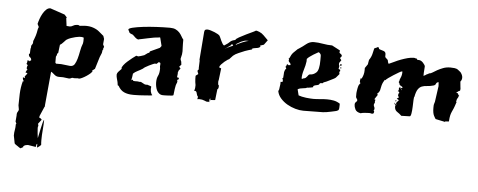

<svg xmlns="http://www.w3.org/2000/svg" viewBox="-43 -405 1924 773"><g transform="rotate(5 919.0 -18.0)"><path d="M65 -115Q66 -117 66 -127Q66 -137 68 -140V-147L73 -155Q75 -158 74.5 -163Q74 -168 76 -170L79 -178Q80 -180 83 -189.5Q86 -199 86 -201L89 -217L92 -225L86 -237Q88 -246 92 -257.5Q96 -269 102 -279.5Q108 -290 115.5 -297Q123 -304 132 -304L191 -284L201 -273L199 -270L203 -239Q207 -239 210 -238.5Q213 -238 216 -238Q222 -238 229.5 -242.5Q237 -247 247 -247Q251 -247 252 -246L256 -244Q260 -244 264.5 -245Q269 -246 275 -246Q295 -247 310.5 -241.5Q326 -236 335 -228L354 -212L358 -200L356 -178L361 -168L358 -162V-156H356L354 -143L347 -126L332 -77L320 -68H323Q323 -64 316.5 -58Q310 -52 301 -46Q292 -40 283.5 -36Q275 -32 271 -32L267 -33L251 -32L247 -33Q242 -33 239 -31Q236 -29 231 -29L207 -32H190Q179 -32 170.5 -40Q162 -48 157 -50L144 89Q145 89 145 90Q145 91 144 91.5Q143 92 143 93L127 130Q127 132 126 134Q125 136 125 138Q128 138 132 141.5Q136 145 136 146L123 163Q123 165 124 167.5Q125 170 125 172Q123 174 123 180Q123 182 123.5 188Q124 194 124.5 201Q125 208 126 214Q127 220 127 221Q127 221 129.5 209Q132 197 135 183Q138 169 141 157.5Q144 146 146 146Q146 163 144 185.5Q142 208 142 228Q142 241 143 246Q143 248 136 253.5Q129 259 127 259V244Q122 247 123 251Q124 255 121 257L90 252Q79 253 75 256Q71 259 71 261Q72 262 72 262L61 268Q55 265 50 261Q45 258 41 255Q37 252 36 250L30 219V218Q30 206 32 196.5Q34 187 34 173L36 171L32 162L34 138V132Q34 127 37.5 122Q41 117 41 113L38 96Q38 78 39 50.5Q40 23 47 -2H52Q46 -6 46 -18L54 -15V-17Q53 -18 53 -22Q55 -24 57 -27Q59 -30 63 -35L54 -39Q56 -40 57.5 -44.5Q59 -49 62 -49Q60 -51 59 -52.5Q58 -54 58 -57Q58 -60 59 -63L61 -66Q60 -71 55 -73Q58 -75 58 -81.5Q58 -88 60 -88H61L66 -84Q68 -88 69.5 -87Q71 -86 73 -89Q73 -97 67.5 -100.5Q62 -104 62 -113ZM174 -84H195L230 -80H233Q244 -80 249.5 -89Q255 -98 259 -112Q263 -126 266 -143Q269 -160 275 -175Q276 -182 276 -183.5Q276 -185 276 -190V-198Q270 -200 267 -200H260Q260 -200 255 -199.5Q250 -199 242 -197Q234 -195 225 -192Q216 -189 208 -184Q206 -183 197.5 -173.5Q189 -164 183 -161L179 -128L174 -123L175 -120L171 -112V-88Z M546 -32Q564 -27 564 -25L563 -16Q563 -5 567 3Q569 7 571 8Q571 10 562.5 10.5Q554 11 542.5 12Q531 13 519.5 13.5Q508 14 501 14H494Q472 14 457 7Q442 0 433 -17L429 -19L427 -32Q425 -40 423 -47Q421 -54 421 -62Q422 -68 426 -72.5Q430 -77 433.5 -80.5Q437 -84 439 -86Q441 -88 438 -88Q438 -93 444 -101Q450 -109 459 -117Q468 -125 477.5 -132.5Q487 -140 493 -144L501 -142Q503 -142 511.5 -144.5Q520 -147 525 -149L539 -159Q546 -160 546 -166L585 -184Q586 -186 588.5 -188.5Q591 -191 591 -192L583 -224Q583 -226 580 -226Q579 -226 579 -225.5Q579 -225 578 -225H576Q571 -225 558.5 -223Q546 -221 533 -218Q520 -215 509.5 -213Q499 -211 499 -211Q498 -210 496 -210Q490 -210 483.5 -216Q477 -222 472 -227L462 -231L457 -235Q457 -237 456 -238.5Q455 -240 454 -242L452 -246Q452 -251 468.5 -255Q485 -259 510 -262Q535 -265 563.5 -266.5Q592 -268 616 -268H619Q633 -268 642 -263.5Q651 -259 657 -252.5Q663 -246 667 -238.5Q671 -231 676 -225V-208Q676 -197 676.5 -190.5Q677 -184 677 -178Q677 -172 676 -165.5Q675 -159 672 -148Q672 -143 674 -139.5Q676 -136 676 -132V-131L677 -124L669 -115L675 -108L668 -99Q668 -97 666.5 -94Q665 -91 665 -89L666 -88L664 -72L672 -70L671 -64L665 -61L667 -57L666 -50Q661 -41 659 -24Q657 -7 656 1Q655 3 648.5 3.5Q642 4 634.5 4.5Q627 5 620.5 5Q614 5 614 5Q605 5 598.5 0Q592 -5 588.5 -12.5Q585 -20 583.5 -28.5Q582 -37 582 -44Q582 -61 587.5 -71.5Q593 -82 593 -101Q591 -109 592.5 -117.5Q594 -126 585 -126Q583 -124 580.5 -121.5Q578 -119 576 -118Q575 -119 571 -119Q569 -119 562 -116Q555 -113 547 -109Q539 -105 532.5 -101Q526 -97 525 -95Q514 -88 503.5 -83Q493 -78 486 -71L484 -56Q484 -55 483 -51.5Q482 -48 482 -45L483 -44L487 -47L490 -42Q497 -41 504 -41.5Q511 -42 514 -40Q515 -40 515.5 -40.5Q516 -41 517 -41Q522 -41 529.5 -36Q537 -31 543 -31Q545 -31 546 -32Z M831 -73V-65Q831 -58 833 -54L835 -55Q835 -51 834.5 -45.5Q834 -40 830 -38L825 6Q821 7 816 7H811Q809 7 806 9L805 1Q802 3 802 7V13V17Q800 15 797 15Q795 15 795.5 15.5Q796 16 794 16Q791 16 782 12Q773 8 762 8Q756 8 753 9Q753 7 754 4Q755 1 755 -1Q750 -6 748.5 -15Q747 -24 739 -24H737Q740 -29 740.5 -35.5Q741 -42 741 -47Q741 -49 739 -59L738 -72V-80V-84Q739 -86 742.5 -88Q746 -90 748 -92Q748 -94 746 -98Q744 -102 744 -106L749 -112Q748 -112 748 -117Q748 -123 748.5 -131Q749 -139 749 -144Q749 -150 748 -150L757 -264Q758 -271 761.5 -272.5Q765 -274 770 -274Q775 -274 783 -271.5Q791 -269 798.5 -266Q806 -263 812 -259.5Q818 -256 820 -253Q821 -252 823.5 -246Q826 -240 829 -233.5Q832 -227 835.5 -221.5Q839 -216 842 -216L845 -218Q858 -226 864 -232.5Q870 -239 885 -242Q885 -246 898.5 -253.5Q912 -261 927.5 -268.5Q943 -276 955 -281.5Q967 -287 963 -287Q968 -287 978 -283Q988 -279 996 -271L1015 -252L1001 -233L986 -228L988 -224Q983 -218 971.5 -217Q960 -216 954 -212Q954 -211 955 -211L956 -210Q941 -206 927 -201Q915 -196 902 -190.5Q889 -185 881 -178L866 -162Q866 -163 860.5 -159.5Q855 -156 848.5 -150.5Q842 -145 836 -138.5Q830 -132 830 -127V-126L838 -123L832 -73ZM922 -242Q908 -238 898 -231L888 -225L889 -223Q902 -230 915.5 -235.5Q929 -241 939 -243Q935 -243 930 -243Q925 -243 922 -242ZM870 -220Q868 -218 861 -213.5Q854 -209 852 -207L846 -202H847Q849 -205 854 -207.5Q859 -210 864.5 -212.5Q870 -215 874 -216.5Q878 -218 878 -220Q878 -222 872 -224Q871 -224 871 -222.5Q871 -221 870 -220Z M1171 -112Q1177 -112 1180.5 -115Q1184 -118 1186 -121Q1188 -124 1190.5 -127Q1193 -130 1197 -130Q1210 -130 1221.5 -140.5Q1233 -151 1233 -190V-209Q1233 -214 1229 -218Q1225 -222 1223 -222Q1222 -221 1216 -218Q1210 -215 1203 -210.5Q1196 -206 1189 -201Q1182 -196 1178 -191V-181Q1176 -165 1170 -146Q1164 -127 1164 -110H1170ZM1314 -141 1301 -126 1295 -122Q1284 -117 1274 -111.5Q1264 -106 1254 -103L1250 -99H1245Q1239 -99 1237.5 -95Q1236 -91 1230 -90Q1219 -88 1216 -86Q1213 -84 1213 -83Q1214 -81 1214 -81Q1214 -80 1210.5 -79Q1207 -78 1203 -77.5Q1199 -77 1196 -76.5Q1193 -76 1194 -76H1189Q1186 -73 1173 -72Q1160 -71 1152 -66L1158 -42Q1163 -40 1171.5 -38Q1180 -36 1189 -35Q1198 -34 1206 -33.5Q1214 -33 1218 -33Q1232 -33 1245.5 -34.5Q1259 -36 1274 -36Q1288 -36 1301 -33.5Q1314 -31 1326 -23V-16Q1326 -11 1325.5 -4.5Q1325 2 1322 4L1318 6Q1317 7 1310 8.5Q1303 10 1294 12Q1285 14 1275.5 15.5Q1266 17 1261 17Q1241 17 1221.5 17.5Q1202 18 1182 18Q1167 18 1149.5 13Q1132 8 1116.5 -1Q1101 -10 1089.5 -23Q1078 -36 1075 -52L1078 -59Q1078 -61 1079 -67Q1080 -73 1081 -81V-90H1088L1089 -91Q1089 -97 1090 -98Q1090 -99 1088.5 -100.5Q1087 -102 1087 -104Q1087 -105 1090 -107L1091 -120Q1091 -124 1091.5 -129Q1092 -134 1096 -142L1099 -144Q1099 -148 1095 -152Q1098 -153 1099 -158Q1100 -163 1102 -163Q1103 -163 1103 -162.5Q1103 -162 1104 -162L1108 -159Q1109 -160 1109 -160H1112Q1115 -160 1115 -162Q1115 -167 1110.5 -170.5Q1106 -174 1106 -179Q1106 -181 1107 -182Q1107 -184 1106 -185Q1105 -186 1105 -187L1108 -188Q1114 -203 1121.5 -211Q1129 -219 1138 -227L1143 -230Q1157 -239 1170.5 -250Q1184 -261 1201 -261Q1218 -261 1237.5 -257.5Q1257 -254 1275 -254Q1299 -242 1302.5 -239.5Q1306 -237 1308 -237L1307 -227L1315 -221L1318 -215L1311 -206L1317 -198L1311 -189Q1309 -187 1309 -184Q1309 -181 1309 -179L1310 -178L1311 -173L1309 -162L1316 -159V-153L1312 -150L1314 -147ZM1316 -182H1318Q1320 -182 1320 -179Q1320 -175 1316 -175Q1314 -175 1314 -179Q1314 -182 1316 -182ZM1320 -168Q1320 -164 1318 -164Q1316 -164 1316 -168Q1316 -170 1317 -170Q1318 -170 1320 -168Z M1557 -135Q1557 -140 1561.5 -149.5Q1566 -159 1566 -172V-174H1563Q1561 -174 1551.5 -168.5Q1542 -163 1531 -156Q1520 -149 1511 -142.5Q1502 -136 1501 -133L1499 -135Q1497 -133 1492 -123.5Q1487 -114 1483 -91Q1479 -80 1473 -78L1475 -71L1463 -53L1468 -51Q1466 -47 1466 -42Q1466 -39 1467 -38L1464 -36Q1463 -34 1463 -31Q1463 -26 1465 -23Q1467 -20 1467 -15Q1467 -13 1466.5 -12.5Q1466 -12 1466 -10L1464 -9L1467 -3L1465 4Q1463 4 1462 5Q1461 6 1459 6Q1457 6 1454.5 5Q1452 4 1447 4Q1439 4 1428.5 5Q1418 6 1413 8Q1396 5 1391 -5.5Q1386 -16 1386 -24Q1386 -30 1387.5 -32Q1389 -34 1390.5 -35.5Q1392 -37 1393.5 -38.5Q1395 -40 1395 -44Q1395 -46 1394 -46L1389 -55V-67Q1389 -68 1389 -71.5Q1389 -75 1390 -80L1392 -92Q1393 -97 1394 -100Q1395 -103 1396 -105L1402 -113L1399 -116Q1399 -118 1399 -121.5Q1399 -125 1400 -128Q1401 -132 1402 -134Q1402 -134 1404 -130Q1414 -147 1414 -166V-175L1425 -191Q1425 -195 1426 -198L1428 -209Q1436 -220 1439.5 -233.5Q1443 -247 1445 -257L1452 -260Q1454 -260 1455 -261.5Q1456 -263 1459 -263Q1464 -263 1463.5 -260Q1463 -257 1467 -255Q1474 -253 1483 -250Q1492 -247 1492 -237V-229Q1492 -226 1493 -225L1497 -221Q1504 -216 1504 -211.5Q1504 -207 1508 -200Q1518 -204 1530 -210Q1542 -216 1555.5 -221Q1569 -226 1582 -229.5Q1595 -233 1607 -233Q1611 -233 1612.5 -232Q1614 -231 1619 -231L1621 -227Q1622 -226 1624 -226H1627Q1637 -226 1645.5 -216.5Q1654 -207 1654 -202Q1654 -196 1653 -187Q1652 -178 1652 -164L1660 -168Q1663 -171 1669 -173L1674 -176Q1680 -176 1687.5 -181Q1695 -186 1705 -191.5Q1715 -197 1728 -202Q1741 -207 1757 -207Q1765 -207 1774 -206Q1783 -205 1789 -200L1799 -192Q1803 -187 1805.5 -181.5Q1808 -176 1808 -170Q1808 -161 1802 -154L1804 -133Q1804 -131 1804.5 -129Q1805 -127 1805 -125Q1805 -117 1802 -116.5Q1799 -116 1797 -114L1789 -108L1796 -106L1799 -100L1796 -99H1802Q1800 -92 1798.5 -89.5Q1797 -87 1796 -85.5Q1795 -84 1794 -81.5Q1793 -79 1792 -72L1794 -70L1793 -68Q1788 -52 1784.5 -44Q1781 -36 1778 -29.5Q1775 -23 1773 -14.5Q1771 -6 1770 10L1756 11L1754 13L1716 5Q1714 3 1708.5 -7.5Q1703 -18 1703 -39Q1703 -52 1704 -54Q1705 -56 1707 -64L1716 -128L1715 -144Q1707 -143 1705 -137Q1703 -131 1696 -129Q1682 -125 1670 -124.5Q1658 -124 1649 -120.5Q1640 -117 1633.5 -107.5Q1627 -98 1623 -77Q1621 -76 1620.5 -63.5Q1620 -51 1619.5 -36Q1619 -21 1617 -9Q1615 3 1611 3L1577 4Q1569 -4 1559.5 -10Q1550 -16 1549 -28V-35H1552Q1545 -39 1545 -47L1553 -37V-39Q1552 -40 1552 -46Q1554 -48 1556 -51Q1558 -54 1562 -58L1553 -63Q1555 -64 1556.5 -66Q1558 -68 1561 -68Q1560 -72 1558.5 -73Q1557 -74 1557 -78Q1557 -81 1558 -84L1561 -87Q1560 -93 1554 -94Q1559 -97 1558 -103Q1557 -109 1561 -109L1565 -105Q1567 -108 1568.5 -107.5Q1570 -107 1572 -109Q1572 -113 1565 -116Q1558 -119 1558 -126Q1558 -127 1556.5 -128Q1555 -129 1555 -131ZM1551 -57Q1552 -57 1552 -54Q1552 -52 1550 -52Q1548 -52 1548 -53Q1548 -57 1551 -57ZM1563 -112Q1565 -110 1565 -109H1563Q1561 -109 1561 -110Q1561 -112 1563 -112ZM1567 -101Q1567 -99 1569 -99Q1570 -100 1570 -101L1569 -102Q1567 -102 1567 -101Z"/></g></svg>

Font: East Sea Dokdo Cyrillic
Style: Regular
Weight: 400
Version: Version 1.00 July 4, 2018, initial release